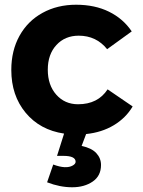

<svg xmlns="http://www.w3.org/2000/svg" viewBox="-20 -563 603 812"><path d="M299.8 121.1Q299.8 96.2 248 96.2H221.2L251 2Q148.9 -13.2 88.4 -86.2Q27.8 -159.2 27.8 -267.1Q27.8 -349.1 62.5 -411.6Q97.2 -474.1 159.7 -508.5Q222.2 -543 301.8 -543Q381.3 -543 441.2 -513.4Q501 -483.9 537.1 -430.2L433.1 -355Q387.2 -412.1 313 -412.1Q254.9 -412.1 218.5 -372.6Q182.1 -333 182.1 -268.1Q182.1 -203.1 218 -162.6Q253.9 -122.1 310.1 -122.1Q394 -122.1 435.1 -185.1L541 -112.8Q512.2 -64 461.2 -33.4Q410.2 -2.9 344.2 3.9L325.2 54.2Q367.2 63 387.2 84.5Q407.2 106 407.2 134.8Q407.2 180.7 372.1 204.8Q336.9 229 285.2 229Q233.4 229 179.2 208L205.1 132.8Q259.8 153.3 288.1 136.7Q299.8 129.9 299.8 121.1Z"/></svg>

Font: Montserrat-SemiBold
Style: Regular
Weight: 600
Designer: Julieta Ulanovsky
Foundry: Julieta Ulanovsky
Version: Version 6.001